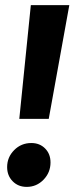

<svg xmlns="http://www.w3.org/2000/svg" viewBox="-20 -712 290 748"><path d="M55.2 -249 100.1 -691.9H250L169.9 -249ZM84 16.1Q50.8 16.1 29.3 -5.9Q7.8 -27.8 7.8 -61Q7.8 -99.6 35.2 -127.2Q62.5 -154.8 102.1 -154.8Q134.8 -154.8 155.8 -133.5Q176.8 -112.3 176.8 -79.1Q176.8 -40 149.7 -12Q122.6 16.1 84 16.1Z"/></svg>

Font: FiraGO SemiBold
Style: Italic
Weight: 600
Italic angle: -8°
Designer: bBox Type GmbH
Foundry: bBox Type GmbH
Version: Version 1.001;PS 001.001;hotconv 1.0.88;makeotf.lib2.5.64775